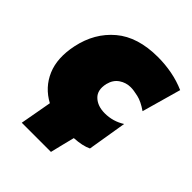

<svg xmlns="http://www.w3.org/2000/svg" viewBox="-183 -628 870 870"><g transform="rotate(45 251.5 -193.5)"><path d="M100 130Q107 91.5 114 53Q121 14.5 127.5 -22.5Q61.5 -58 33 -124.8Q4.5 -191.5 24 -284Q46.5 -390 121.8 -453.5Q197 -517 326 -517Q372.5 -517 417.2 -508.5Q462 -500 503 -482L450 -294Q413.5 -319.5 383.8 -326.2Q354 -333 336 -333Q305.5 -333 280.5 -316Q255.5 -299 247 -265Q236 -217 262.8 -191.5Q289.5 -166 336 -166Q388 -166 432 -194L401 -6Q369.5 9.5 316 12.5Q308.5 42 301.2 71.5Q294 101 287 130Z"/></g></svg>

Font: Commissioner Black
Style: Italic
Weight: 900
Italic angle: -12°
Designer: Kostas Bartsokas
Foundry: Kostas Bartsokas
Version: Version 1.000; ttfautohint (v1.8.3)